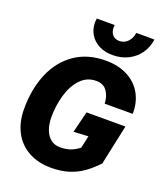

<svg xmlns="http://www.w3.org/2000/svg" viewBox="-167 -1039 987 1160"><g transform="rotate(20 326.5 -459.0)"><path d="M26 -268Q26 -395 68 -495Q110 -595 192.5 -652.5Q275 -710 392 -710Q473 -710 533 -678.5Q593 -647 624 -590.5Q655 -534 653 -463H473Q471 -511 448 -543Q425 -575 379 -575Q318 -575 277 -530Q236 -485 217 -417Q198 -349 198 -279Q198 -232 211 -197Q224 -162 249 -142.5Q274 -123 309 -123Q346 -123 374.5 -133Q403 -143 431 -165L448 -244L354 -239L388 -376H638L583 -119Q542 -75 501 -46.5Q460 -18 411 -3Q362 12 300 12Q216 12 154 -22.5Q92 -57 59 -120Q26 -183 26 -268ZM250 -905Q250 -912 252 -930H367Q366 -925 366 -915Q366 -885 382 -867Q398 -849 426 -849Q457 -849 479.5 -872Q502 -895 506 -930H623Q616 -879 588.5 -839.5Q561 -800 516.5 -777.5Q472 -755 416 -755Q367 -755 329.5 -774Q292 -793 271 -827Q250 -861 250 -905Z"/></g></svg>

Font: Azeret Mono
Style: Bold Italic
Weight: 700
Italic angle: -12°
Designer: Martin Vácha
Foundry: Displaay
Version: Version 1.000; Glyphs 3.0.3, build 3074